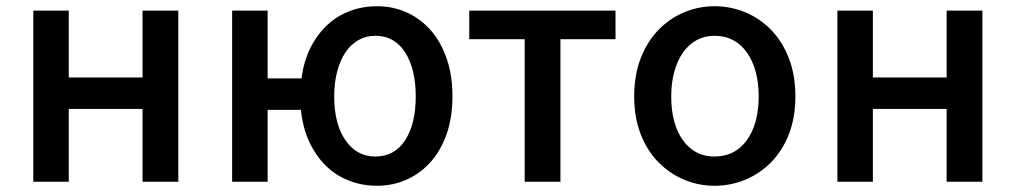

<svg xmlns="http://www.w3.org/2000/svg" viewBox="-20 -584 3263 617"><path d="M87 -550H201V-335H438V-550H553V0H438V-234H201V0H87Z M726 0V-550H840V-332H949Q956 -387 977.5 -430Q999 -473 1031 -503Q1063 -533 1104 -548.5Q1145 -564 1192 -564Q1242 -564 1286 -544.5Q1330 -525 1363 -488Q1396 -451 1415 -397Q1434 -343 1434 -274Q1434 -206 1415 -152.5Q1396 -99 1363 -62.5Q1330 -26 1286 -6.5Q1242 13 1192 13Q1144 13 1101.5 -3.5Q1059 -20 1027 -51.5Q995 -83 974 -128Q953 -173 947 -231H840V0ZM1054 -274Q1054 -186 1090 -133.5Q1126 -81 1186 -81Q1248 -81 1282 -133.5Q1316 -186 1316 -274Q1316 -362 1282 -415.5Q1248 -469 1186 -469Q1156 -469 1131.5 -455Q1107 -441 1090 -415.5Q1073 -390 1063.5 -354Q1054 -318 1054 -274Z M1488 -550H1958V-458H1781V0H1666V-458H1488Z M2276 13Q2225 13 2178.5 -6.5Q2132 -26 2096 -62.5Q2060 -99 2039 -152.5Q2018 -206 2018 -274Q2018 -343 2039 -397Q2060 -451 2096 -488Q2132 -525 2178.5 -544.5Q2225 -564 2276 -564Q2328 -564 2375 -544.5Q2422 -525 2458 -488Q2494 -451 2515 -397Q2536 -343 2536 -274Q2536 -206 2515 -152.5Q2494 -99 2458 -62.5Q2422 -26 2375 -6.5Q2328 13 2276 13ZM2276 -81Q2342 -81 2380 -133.5Q2418 -186 2418 -274Q2418 -362 2380 -415.5Q2342 -469 2276 -469Q2244 -469 2218.5 -455Q2193 -441 2175 -415.5Q2157 -390 2147 -354Q2137 -318 2137 -274Q2137 -186 2174.5 -133.5Q2212 -81 2276 -81Z M2671 -550H2785V-335H3022V-550H3137V0H3022V-234H2785V0H2671Z"/></svg>

Font: Kinto Sans Med
Style: Regular
Weight: 500
Designer: Authors: Ryoko NISHIZUKA  (kana & ideographs); Paul D. Hunt (Latin, Greek & Cyrillic); Wenlong ZHANG  (bopomofo); Sandol
Foundry: Adobe Systems Incorporated, ookami Inc.
Version: Version 0.001